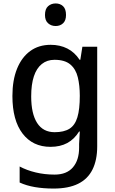

<svg xmlns="http://www.w3.org/2000/svg" viewBox="-20 -841 670 1114"><path d="M291 253Q232 253 182.5 244.5Q133 236 94 218V125Q135 147 187 159.5Q239 172 297 172Q367 172 403 130Q439 88 439 16V-6L443 -78H439Q411 -33 370 -11Q329 11 273 11Q170 11 111 -66Q52 -143 52 -284Q52 -376 79 -442.5Q106 -509 155.5 -545Q205 -581 274 -581Q328 -581 370.5 -559.5Q413 -538 442 -494H446L458 -570H544V8Q544 88 516.5 143Q489 198 433 225.5Q377 253 291 253ZM297 -74Q351 -74 383 -94Q415 -114 429 -160.5Q443 -207 443 -285Q443 -345 431.5 -392.5Q420 -440 388 -467Q356 -494 296 -494Q253 -494 222.5 -469.5Q192 -445 176.5 -398Q161 -351 161 -282Q161 -181 195.5 -127.5Q230 -74 297 -74ZM303 -690Q277 -690 259 -706Q241 -722 241 -754Q241 -789 259 -805Q277 -821 303 -821Q329 -821 346 -805Q363 -789 363 -754Q363 -722 346 -706Q329 -690 303 -690Z"/></svg>

Font: Menbere
Style: Regular
Weight: 400
Designer: Aleme Tadesse
Foundry: Sorkin Type Co
Version: Version 1.000